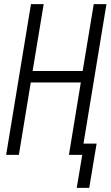

<svg xmlns="http://www.w3.org/2000/svg" viewBox="-20 -755 540 936"><path d="M354 161 381 0H316L374 -353H130L72 0H10L131 -735H193L139 -409H383L437 -735H499L387 -55H451L415 161Z"/></svg>

Font: Iosevka SS18 Light
Style: Italic
Weight: 300
Italic angle: -9°
Monospace: yes
Designer: Belleve Invis
Foundry: Belleve Invis
Version: Version 25.1.1; ttfautohint (v1.8.4)